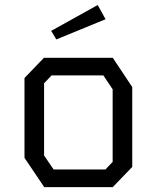

<svg xmlns="http://www.w3.org/2000/svg" viewBox="-20 -764 640 784"><path d="M159.5 -528 80 -445.5V-119.5L160.5 0H440.5L520 -82.5V-408.5L440.5 -528ZM160 -129V-424L190.5 -456H402L440 -399.5V-103L410.5 -72H199ZM379 -743.5 189 -638 210 -603 411 -685.5Z"/></svg>

Font: Kode Mono
Style: Regular
Weight: 400
Monospace: yes
Designer: Isa Ozler
Foundry: Kadena LLC
Version: Version 1.000;gftools[0.9.28]